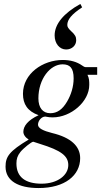

<svg xmlns="http://www.w3.org/2000/svg" viewBox="-20 -744 540 970"><path d="M386 -724C301 -677 256 -622 256 -565C256 -524 281 -494 314 -494C343 -494 365 -514 365 -541C365 -558 359 -569 340 -586C325 -600 320 -608 320 -618C320 -645 342 -672 395 -707ZM471 -366V-405H411C408 -405 403 -407 395 -413C368 -432 335 -441 297 -441C196 -441 96 -372 96 -270C96 -218 119 -182 175 -162C121 -137 98 -107 98 -78C98 -65 107 -50 125 -39C27 20 8 47 8 98C8 170 73 206 175 206C308 206 385 142 385 55C385 -5 339 -49 243 -72C199 -83 172 -96 172 -114C172 -135 191 -155 208 -155C210 -155 212 -155 215 -154C224 -152 235 -151 246 -151C339 -151 431 -231 431 -315C431 -332 431 -348 422 -366ZM352 -348C352 -306 339 -265 319 -231C295 -190 268 -172 234 -172C196 -172 174 -200 174 -247C174 -346 234 -419 296 -419C333 -419 352 -401 352 -348ZM325 90C325 141 271 184 190 184C110 184 63 152 63 82C63 59 68 43 83 24C97 6 139 -28 148 -28C159 -24 169 -21 182 -17C289 16 325 44 325 90Z"/></svg>

Font: STIXGeneral
Style: Italic
Weight: 400
Italic angle: -16.33°
Designer: MicroPress Inc., with final additions and corrections provided by Coen Hoffman, Elsevier (retired)
Version: Version 1.1.0